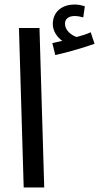

<svg xmlns="http://www.w3.org/2000/svg" viewBox="-20 -831 439 851"><path d="M225 -587C280 -599 352 -620 399 -637L382 -688C365 -680 343 -673 320 -667C297 -674 268 -696 268 -726C268 -747 284 -760 311 -760C325 -760 337 -757 349 -754L356 -803C342 -808 325 -811 310 -811C260 -811 214 -783 214 -724C214 -694 233 -666 256 -650C244 -647 231 -644 212 -640ZM85 0H176L155 -707H64Z"/></svg>

Font: Noto Sans Arabic UI XCn Md
Style: Regular
Weight: 500
Width: 2
Designer: Monotype Design Team, Nadine Chahine and Nizar Qandah
Foundry: Monotype Imaging Inc.
Version: Version 2.010